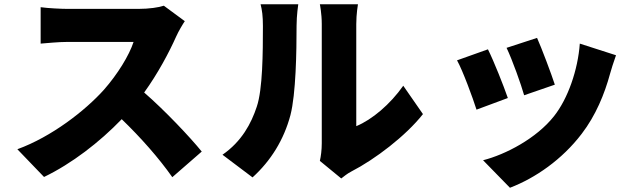

<svg xmlns="http://www.w3.org/2000/svg" viewBox="-20 -783 3040 907"><path d="M754 -756C731 -748 684 -741 634 -741H300C271 -741 207 -744 172 -749V-577C200 -579 255 -585 300 -585H611C590 -521 536 -433 471 -359C382 -260 224 -137 62 -78L188 53C319 -10 450 -111 555 -220C645 -133 730 -37 794 54L933 -67C878 -135 758 -262 661 -346C726 -436 779 -536 812 -610C823 -635 844 -670 853 -683Z M1173 55C1260 -24 1321 -123 1352 -239C1378 -340 1381 -539 1381 -662C1381 -710 1389 -763 1389 -763H1211C1218 -736 1222 -707 1222 -660C1222 -535 1221 -361 1193 -279C1167 -200 1122 -115 1031 -52ZM1592 60C1606 50 1617 39 1640 27C1751 -30 1897 -141 1978 -244L1885 -378C1823 -290 1738 -218 1663 -187V-669C1663 -718 1671 -763 1671 -763H1491C1491 -763 1500 -719 1500 -670V-106C1500 -75 1496 -44 1491 -23Z M2517 -604 2373 -557C2400 -501 2442 -383 2456 -333L2601 -383C2586 -430 2537 -560 2517 -604ZM2719 -577C2710 -453 2663 -317 2597 -234C2514 -129 2368 -53 2262 -26L2389 104C2509 58 2635 -29 2728 -151C2794 -237 2836 -339 2862 -435C2869 -459 2876 -483 2890 -522ZM2285 -550 2139 -498C2166 -450 2214 -319 2231 -265L2379 -320C2359 -378 2313 -494 2285 -550Z"/></svg>

Font: Noto Sans Korean Black
Style: Bold
Weight: 900
Designer: Ryoko NISHIZUKA (kana & ideographs); Paul D. Hunt (Latin, Greek & Cyrillic); Wenlong ZHANG (bopomofo); Sandoll Communica
Foundry: Adobe Systems Incorporated
Version: Version 1.000;PS 1;hotconv 1.0.78;makeotf.lib2.5.61930